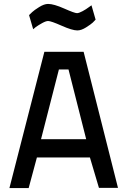

<svg xmlns="http://www.w3.org/2000/svg" viewBox="-20 -958 644 978"><path d="M28 0 206 -694H406L581 -1H484L438 -156H168L126 0ZM280 -604 189 -249H419L329 -604ZM446 -931 467 -858Q462 -852 452.5 -843Q443 -834 418.5 -818.5Q394 -803 374 -803Q348 -803 294 -827Q240 -851 225 -851Q214 -851 195 -840.5Q176 -830 162 -820L149 -809L128 -881Q134 -887 144 -896.5Q154 -906 179.5 -922Q205 -938 225 -938Q254 -938 307 -914.5Q360 -891 372 -891Q382 -891 400.5 -901Q419 -911 432 -921Z"/></svg>

Font: TitilliumText22L Lt
Style: Medium
Weight: 500
Designer: Campivisivi
Foundry: Campivisivi
Version: 1.000